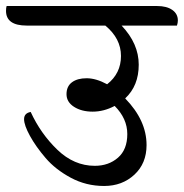

<svg xmlns="http://www.w3.org/2000/svg" viewBox="-62 -671 611 638"><path d="M460 -651Q492 -651 510.5 -638Q529 -625 529 -603Q529 -595 526 -586H342Q399 -526 399 -456Q399 -386 354 -344Q425 -271 425 -189Q425 -128 384.5 -90.5Q344 -53 284 -53Q224 -53 173 -80.5Q122 -108 89.5 -146Q57 -184 37.5 -219.5Q18 -255 18 -275Q18 -295 40 -299Q73 -227 128.5 -173.5Q184 -120 253 -120Q299 -120 330 -147Q361 -174 361 -225.5Q361 -277 319 -319Q283 -300 246 -300Q209 -300 184 -316Q159 -332 159 -358Q159 -384 177 -397.5Q195 -411 226 -411Q257 -411 294 -391Q340 -427 340 -485Q340 -543 288 -586H27Q-42 -586 -42 -635Q-42 -645 -40 -651Z"/></svg>

Font: Laila
Style: Regular
Weight: 400
Version: Version 1.301;PS 1.0;hotconv 1.0.78;makeotf.lib2.5.61930; tt